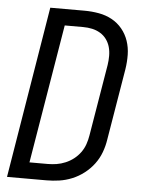

<svg xmlns="http://www.w3.org/2000/svg" viewBox="-53 -777 605 819"><g transform="rotate(5 250.0 -367.5)"><path d="M8 0 129 -735H275Q307 -735 337.5 -729.5Q368 -724 393.5 -710Q419 -696 437.5 -673.5Q456 -651 465.5 -623Q475 -595 475.5 -564Q476 -533 471 -501L420 -195Q416 -168 406 -141Q396 -114 378.5 -90.5Q361 -67 337 -48.5Q313 -30 286 -19Q259 -8 231.5 -4Q204 0 177 0ZM98 -70H176Q195 -70 214 -73Q233 -76 252 -84Q271 -92 287 -104.5Q303 -117 315 -133.5Q327 -150 333.5 -169Q340 -188 343 -207L394 -513Q397 -532 397 -552Q397 -572 392 -590Q387 -608 376 -623Q365 -638 349 -647.5Q333 -657 314.5 -661Q296 -665 276 -665H197Z"/></g></svg>

Font: Iosevka SS18
Style: Italic
Weight: 400
Italic angle: -9°
Monospace: yes
Designer: Belleve Invis
Foundry: Belleve Invis
Version: Version 25.1.1; ttfautohint (v1.8.4)